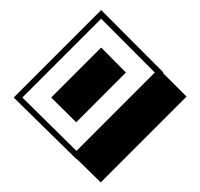

<svg xmlns="http://www.w3.org/2000/svg" viewBox="-20 -745 407 390"><path d="M7.8 -546.9 185.5 -724.6 312 -597.7 311 -596.7 358.9 -548.8 184.6 -374.5 136.2 -421.9 135.7 -421.4ZM84 -546.9 185.5 -648.4 235.8 -597.7 134.8 -496.6ZM135.3 -438.5 294.4 -597.7 185.5 -707 25.4 -546.9Z"/></svg>

Font: Gondrin
Style: Regular
Weight: 400
Designer: Peter Wiegel, original typeface by Carl Albert Fahrenwaldt 1901
Foundry: Peter Wiegel
Version: Version 1.000 2010 initial release